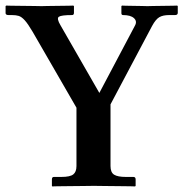

<svg xmlns="http://www.w3.org/2000/svg" viewBox="-20 -667 657 688"><path d="M254 -72V-281L97 -553Q80 -582 68.5 -594.5Q57 -607 47 -610Q37 -613 23 -613H11Q0 -613 0 -620V-645L2 -647Q2 -647 19.5 -646.5Q37 -646 60.5 -646Q84 -646 104 -645.5Q124 -645 129 -645Q131 -645 148.5 -645.5Q166 -646 188 -646Q210 -646 226.5 -646.5Q243 -647 243 -647L245 -645V-621Q245 -613 238 -613Q200 -613 191 -607Q182 -601 197 -576L336 -334L464 -576Q472 -591 460 -602Q448 -613 421 -613Q415 -613 415 -620V-645L417 -647Q417 -647 429 -646.5Q441 -646 458 -646Q475 -646 489.5 -645.5Q504 -645 508 -645Q511 -645 528 -645.5Q545 -646 565 -646Q585 -646 600 -646.5Q615 -647 615 -647L617 -645V-621Q617 -613 607 -613H586Q564 -613 551 -605.5Q538 -598 525 -574L376 -293V-72Q376 -49 389 -41Q402 -33 431 -33H458Q466 -33 466 -24V-1L464 1Q464 1 447 0.5Q430 0 405 0Q380 0 355.5 -0.5Q331 -1 316 -1Q303 -1 278.5 -0.5Q254 0 228 0Q202 0 184.5 0.5Q167 1 167 1L166 -1V-24Q166 -33 173 -33H200Q231 -33 242.5 -42Q254 -51 254 -72Z"/></svg>

Font: Libertinus Serif SemiBold
Style: Regular
Weight: 600
Designer: Philipp H. Poll, Khaled Hosny
Foundry: Caleb Maclennan
Version: Version 7.051;RELEASE